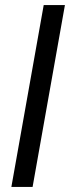

<svg xmlns="http://www.w3.org/2000/svg" viewBox="-20 -740 277 760"><path d="M25 0 153 -720H237L109 0Z"/></svg>

Font: DM Sans 16pt
Style: Italic
Weight: 400
Italic angle: -10°
Version: Version 4.004;gftools[0.9.30]